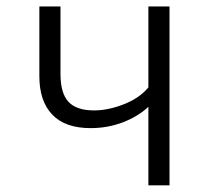

<svg xmlns="http://www.w3.org/2000/svg" viewBox="-20 -558 655 578"><path d="M490.3 -538.5V0H426.7V-236.4Q395.4 -207.2 349.7 -189.7Q304.1 -172.3 252.8 -172.3Q175.9 -172.3 137.2 -213.1Q98.5 -253.8 98.5 -328.2V-538.5H162.1V-335.4Q162.1 -277.4 186.2 -251.5Q210.3 -225.6 263.1 -225.6Q305.6 -225.6 352.8 -244.1Q400 -262.6 426.7 -294.9V-538.5Z"/></svg>

Font: Fira Code Light
Style: Regular
Weight: 300
Monospace: yes
Designer: Carrois Corporate, Edenspiekermann AG, Nikita Prokopov
Foundry: Carrois Corporate, Edenspiekermann AG, Nikita Prokopov
Version: Version 6.000; ttfautohint (v1.8.2) -l 8 -r 50 -G 200 -x 14 